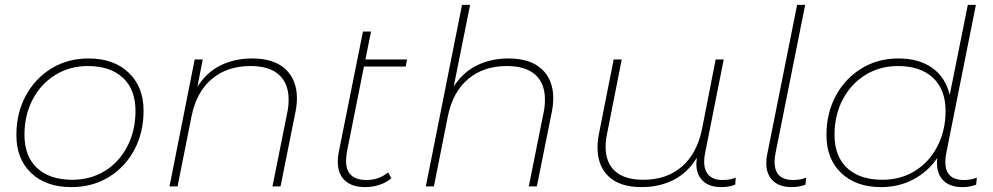

<svg xmlns="http://www.w3.org/2000/svg" viewBox="-20 -762 4059 785"><path d="M47 -210Q47 -299 85 -370Q123 -441 190 -482Q257 -523 342 -523Q445 -523 506 -465Q567 -407 567 -309Q567 -220 529 -149Q491 -78 424 -37.5Q357 3 272 3Q168 3 107.5 -54.5Q47 -112 47 -210ZM534 -308Q534 -396 482.5 -444Q431 -492 339 -492Q265 -492 206 -455.5Q147 -419 113.5 -355Q80 -291 80 -211Q80 -123 131.5 -75Q183 -27 276 -27Q350 -27 408.5 -63Q467 -99 500.5 -163.5Q534 -228 534 -308Z M1194 -360Q1194 -334 1188 -304L1127 0H1094L1155 -304Q1160 -327 1160 -355Q1160 -421 1120.5 -456.5Q1081 -492 1004 -492Q909 -492 846 -439Q783 -386 763 -286L706 0H673L776 -519H809L787 -407Q824 -466 881.5 -494.5Q939 -523 1011 -523Q1100 -523 1147 -479.5Q1194 -436 1194 -360Z M1399 -144Q1395 -124 1395 -104Q1395 -26 1479 -26Q1528 -26 1567 -57L1580 -33Q1559 -15 1530.5 -6Q1502 3 1473 3Q1419 3 1390 -24Q1361 -51 1361 -101Q1361 -121 1365 -140L1464 -633H1497L1474 -519H1644L1639 -490H1468Z M2242 -360Q2242 -334 2236 -304L2175 0H2142L2203 -304Q2208 -327 2208 -355Q2208 -421 2168.5 -456.5Q2129 -492 2052 -492Q1957 -492 1894 -439Q1831 -386 1811 -286L1754 0H1721L1869 -742H1902L1835 -408Q1872 -466 1929.5 -494.5Q1987 -523 2059 -523Q2148 -523 2195 -479.5Q2242 -436 2242 -360Z M2988 -36 2986 -7Q2961 3 2929 3Q2880 3 2853.5 -22.5Q2827 -48 2827 -92Q2827 -99 2829 -117Q2792 -56 2734 -26.5Q2676 3 2603 3Q2515 3 2469 -40Q2423 -83 2423 -159Q2423 -186 2429 -216L2489 -519H2522L2462 -215Q2456 -187 2456 -162Q2456 -97 2495 -62Q2534 -27 2610 -27Q2705 -27 2767 -80Q2829 -133 2850 -233L2906 -519H2939L2863 -137Q2859 -120 2859 -101Q2859 -65 2878 -45.5Q2897 -26 2935 -26Q2966 -26 2988 -36Z M3113 -95Q3113 -115 3117 -132L3239 -742H3272L3151 -137Q3147 -118 3147 -100Q3147 -26 3223 -26Q3254 -26 3276 -36L3273 -7Q3248 3 3217 3Q3167 3 3140 -23Q3113 -49 3113 -95Z M3974 -36 3971 -7Q3946 3 3915 3Q3865 3 3838 -23Q3811 -49 3811 -95Q3811 -109 3812 -116Q3774 -60 3714.5 -28.5Q3655 3 3582 3Q3480 3 3419.5 -54.5Q3359 -112 3359 -210Q3359 -299 3397 -370Q3435 -441 3502 -482Q3569 -523 3653 -523Q3738 -523 3792 -484Q3846 -445 3863 -374L3937 -742H3970L3849 -137Q3845 -118 3845 -100Q3845 -26 3921 -26Q3952 -26 3974 -36ZM3846 -308Q3846 -396 3794.5 -444Q3743 -492 3651 -492Q3577 -492 3518 -455.5Q3459 -419 3425.5 -355Q3392 -291 3392 -211Q3392 -123 3443.5 -75Q3495 -27 3588 -27Q3662 -27 3720.5 -63Q3779 -99 3812.5 -163.5Q3846 -228 3846 -308Z"/></svg>

Font: Montserrat Alternates ExLight
Style: Italic
Weight: 275
Italic angle: -11.3°
Designer: Julieta Ulanovsky
Foundry: Julieta Ulanovsky
Version: Version 7.200